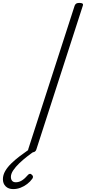

<svg xmlns="http://www.w3.org/2000/svg" viewBox="-114 -1035 592 1322"><path d="M105 14Q89 14 83.5 9Q78 4 80 -6L400 -996Q404 -1006 411 -1010.5Q418 -1015 433 -1015Q448 -1015 454 -1010.5Q460 -1006 456 -995L136 -5Q133 4 126 9Q119 14 105 14ZM-23 267Q-56 267 -75 248Q-94 229 -94 199Q-94 170 -78 142.5Q-62 115 -35.5 89.5Q-9 64 22.5 40Q54 16 86 -6L129 -3V2Q102 20 73 42.5Q44 65 18.5 89.5Q-7 114 -23 138Q-39 162 -39 183Q-39 200 -30.5 210Q-22 220 -5 220Q17 220 37.5 207Q58 194 79 169Q84 163 91.5 162Q99 161 106 169Q112 174 113 180.5Q114 187 109 195Q94 216 73 232Q52 248 27.5 257.5Q3 267 -23 267Z"/></svg>

Font: Playwrite RO ExtraLight
Style: Regular
Weight: 250
Version: Version 1.002